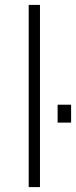

<svg xmlns="http://www.w3.org/2000/svg" viewBox="-20 -763 310 783"><path d="M97 0V-743H143V0ZM215 -263V-336H270V-263Z"/></svg>

Font: Saira ExtraLight
Style: Regular
Weight: 200
Designer: Hector Gatti with collaboration of the Omnibus-Type team
Foundry: Omnibus-Type
Version: Version 1.100; ttfautohint (v1.8.3)